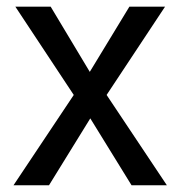

<svg xmlns="http://www.w3.org/2000/svg" viewBox="-20 -548 536 568"><path d="M129.9 -528.3H25.4L198.2 -267.1L20 0H125L247.1 -197.8L369.1 0H473.6L295.4 -267.1L468.3 -528.3H362.8L245.6 -335.4Z"/></svg>

Font: Roboto
Style: Regular
Weight: 400
Designer: Google
Version: Version 2.137; 2017